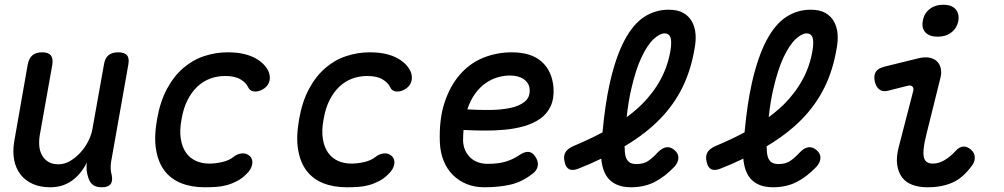

<svg xmlns="http://www.w3.org/2000/svg" viewBox="-20 -781 4240 811"><path d="M410 10Q383 10 369.5 -2.5Q356 -15 350 -41Q346 -54 345.5 -68Q345 -82 347 -95Q323 -46 284 -18Q245 10 192 10Q150 10 118.5 -4Q87 -18 67 -43.5Q47 -69 40 -104.5Q33 -140 40 -183L97 -508Q102 -535 117 -547.5Q132 -560 158 -560Q184 -560 194.5 -547.5Q205 -535 201 -508L148 -210Q144 -186 146 -164Q148 -142 157.5 -125Q167 -108 184 -97.5Q201 -87 227 -87Q253 -87 277 -101.5Q301 -116 320.5 -137.5Q340 -159 353 -185Q366 -211 370 -234L419 -508Q423 -535 438 -547.5Q453 -560 479 -560Q506 -560 516.5 -547.5Q527 -535 522 -508L449 -96Q447 -82 447.5 -68.5Q448 -55 452 -41Q457 -15 446.5 -2.5Q436 10 410 10Z M643 -275Q656 -351 685 -405Q714 -459 754 -493.5Q794 -528 842.5 -544Q891 -560 941 -560Q981 -560 1010.5 -553Q1040 -546 1061.5 -533.5Q1083 -521 1096.5 -506Q1110 -491 1116 -475Q1124 -450 1115.5 -431Q1107 -412 1087 -402Q1068 -392 1051 -395Q1034 -398 1028 -413Q1019 -432 995.5 -446Q972 -460 931 -460Q898 -460 868 -449Q838 -438 814 -415.5Q790 -393 772.5 -359Q755 -325 747 -278Q738 -231 743.5 -195.5Q749 -160 765.5 -136.5Q782 -113 807.5 -101.5Q833 -90 864 -90Q890 -90 918.5 -96.5Q947 -103 966 -118Q982 -131 1001.5 -133Q1021 -135 1036 -121Q1042 -115 1044.5 -106.5Q1047 -98 1045.5 -88Q1044 -78 1038 -67Q1032 -56 1020 -45Q1002 -27 981 -16Q960 -5 938 1Q916 7 892.5 8.5Q869 10 845 10Q789 10 746 -7Q703 -24 676 -58.5Q649 -93 639.5 -147Q630 -201 643 -275Z M1243 -275Q1256 -351 1285 -405Q1314 -459 1354 -493.5Q1394 -528 1442.5 -544Q1491 -560 1541 -560Q1581 -560 1610.5 -553Q1640 -546 1661.5 -533.5Q1683 -521 1696.5 -506Q1710 -491 1716 -475Q1724 -450 1715.5 -431Q1707 -412 1687 -402Q1668 -392 1651 -395Q1634 -398 1628 -413Q1619 -432 1595.5 -446Q1572 -460 1531 -460Q1498 -460 1468 -449Q1438 -438 1414 -415.5Q1390 -393 1372.5 -359Q1355 -325 1347 -278Q1338 -231 1343.5 -195.5Q1349 -160 1365.5 -136.5Q1382 -113 1407.5 -101.5Q1433 -90 1464 -90Q1490 -90 1518.5 -96.5Q1547 -103 1566 -118Q1582 -131 1601.5 -133Q1621 -135 1636 -121Q1642 -115 1644.5 -106.5Q1647 -98 1645.5 -88Q1644 -78 1638 -67Q1632 -56 1620 -45Q1602 -27 1581 -16Q1560 -5 1538 1Q1516 7 1492.5 8.5Q1469 10 1445 10Q1389 10 1346 -7Q1303 -24 1276 -58.5Q1249 -93 1239.5 -147Q1230 -201 1243 -275Z M2240 -121Q2255 -100 2251.5 -80Q2248 -60 2228 -46Q2184 -12 2135.5 -1Q2087 10 2025 10Q1985 10 1951.5 -3.5Q1918 -17 1893 -42Q1868 -67 1854 -101.5Q1840 -136 1838 -178Q1834 -277 1858 -348.5Q1882 -420 1924 -467.5Q1966 -515 2022.5 -537.5Q2079 -560 2141 -560Q2224 -560 2268 -520.5Q2312 -481 2318 -411Q2321 -364 2305.5 -331.5Q2290 -299 2261 -279Q2232 -259 2193.5 -248Q2155 -237 2111.5 -233Q2068 -229 2023.5 -229.5Q1979 -230 1938 -232Q1937 -221 1936.5 -209.5Q1936 -198 1936 -186Q1937 -163 1945.5 -145Q1954 -127 1967.5 -114.5Q1981 -102 1999.5 -95.5Q2018 -89 2038 -89Q2061 -89 2079 -91Q2097 -93 2113 -97.5Q2129 -102 2144 -109Q2159 -116 2174 -126Q2194 -140 2211 -139.5Q2228 -139 2240 -121ZM1954 -319Q2001 -316 2049 -316.5Q2097 -317 2135.5 -325Q2174 -333 2197 -352Q2220 -371 2217 -405Q2216 -419 2209 -429.5Q2202 -440 2192 -447Q2182 -454 2167 -458Q2152 -462 2134 -462Q2109 -462 2082.5 -454.5Q2056 -447 2031.5 -430Q2007 -413 1987 -385.5Q1967 -358 1954 -319Z M2829 -77Q2788 -34 2744.5 -12Q2701 10 2645 10Q2608 10 2582 -2.5Q2556 -15 2541.5 -38Q2527 -61 2522 -93Q2520 -102 2520 -111Q2475 -89 2424 -69Q2399 -59 2384.5 -66Q2370 -73 2365 -97Q2359 -121 2368 -137Q2377 -153 2402 -164Q2469 -192 2525 -222Q2536 -342 2556 -431Q2581 -541 2617.5 -610Q2654 -679 2701 -709.5Q2748 -740 2804 -740Q2843 -740 2867 -726Q2891 -712 2903.5 -688.5Q2916 -665 2918 -636Q2920 -607 2914 -577Q2899 -486 2863 -412.5Q2827 -339 2767.5 -278Q2708 -217 2623 -166Q2621 -165 2618 -163Q2618 -157 2619 -151Q2619 -130 2624 -116Q2629 -102 2639.5 -95Q2650 -88 2669 -88Q2699 -88 2719 -102Q2739 -116 2760 -139Q2778 -157 2795.5 -159Q2813 -161 2829 -147Q2846 -133 2845.5 -114Q2845 -95 2829 -77ZM2627 -286Q2662 -312 2691 -340Q2741 -390 2772 -448.5Q2803 -507 2813 -574Q2815 -588 2815 -600.5Q2815 -613 2812.5 -621.5Q2810 -630 2803.5 -635Q2797 -640 2787 -640Q2767 -640 2741 -616Q2715 -592 2690 -539.5Q2665 -487 2646 -403Q2634 -351 2627 -286Z M3429 -77Q3388 -34 3344.5 -12Q3301 10 3245 10Q3208 10 3182 -2.5Q3156 -15 3141.5 -38Q3127 -61 3122 -93Q3120 -102 3120 -111Q3075 -89 3024 -69Q2999 -59 2984.5 -66Q2970 -73 2965 -97Q2959 -121 2968 -137Q2977 -153 3002 -164Q3069 -192 3125 -222Q3136 -342 3156 -431Q3181 -541 3217.5 -610Q3254 -679 3301 -709.5Q3348 -740 3404 -740Q3443 -740 3467 -726Q3491 -712 3503.5 -688.5Q3516 -665 3518 -636Q3520 -607 3514 -577Q3499 -486 3463 -412.5Q3427 -339 3367.5 -278Q3308 -217 3223 -166Q3221 -165 3218 -163Q3218 -157 3219 -151Q3219 -130 3224 -116Q3229 -102 3239.5 -95Q3250 -88 3269 -88Q3299 -88 3319 -102Q3339 -116 3360 -139Q3378 -157 3395.5 -159Q3413 -161 3429 -147Q3446 -133 3445.5 -114Q3445 -95 3429 -77ZM3227 -286Q3262 -312 3291 -340Q3341 -390 3372 -448.5Q3403 -507 3413 -574Q3415 -588 3415 -600.5Q3415 -613 3412.5 -621.5Q3410 -630 3403.5 -635Q3397 -640 3387 -640Q3367 -640 3341 -616Q3315 -592 3290 -539.5Q3265 -487 3246 -403Q3234 -351 3227 -286Z M3732 -398Q3709 -392 3694.5 -403Q3680 -414 3675 -437Q3670 -462 3679 -477Q3688 -492 3714 -499L3860 -535Q3886 -541 3905.5 -537.5Q3925 -534 3937.5 -522Q3950 -510 3954 -491.5Q3958 -473 3952 -451L3894 -217Q3884 -178 3881.5 -153Q3879 -128 3883 -114.5Q3887 -101 3896.5 -95.5Q3906 -90 3920 -90Q3946 -90 3970.5 -105Q3995 -120 4016 -143Q4033 -162 4050 -162Q4067 -162 4081 -149Q4097 -136 4097.5 -116Q4098 -96 4083 -78Q4065 -54 4045.5 -37Q4026 -20 4003.5 -10Q3981 0 3955 5Q3929 10 3897 10Q3862 10 3834.5 0Q3807 -10 3790.5 -31.5Q3774 -53 3769.5 -86Q3765 -119 3777 -163L3837 -395Q3841 -409 3834 -415.5Q3827 -422 3815 -419ZM3941 -626Q3906 -626 3889 -644Q3872 -662 3878 -693Q3883 -724 3906.5 -742.5Q3930 -761 3965 -761Q3999 -761 4016 -742.5Q4033 -724 4028 -693Q4022 -662 3998.5 -644Q3975 -626 3941 -626Z"/></svg>

Font: Maple Mono NL Medium
Style: Italic
Weight: 500
Italic angle: -10°
Monospace: yes
Designer: subframe7536
Version: Version 7.000